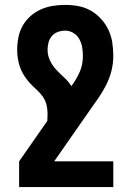

<svg xmlns="http://www.w3.org/2000/svg" viewBox="-20 -548 540 783"><path d="M442 215H58V110L173 -55Q173 -62 173.5 -69.5Q174 -77 174 -84Q174 -103 169.5 -121Q165 -139 154 -154.5Q143 -170 129 -182.5Q115 -195 102.5 -208.5Q90 -222 79.5 -238Q69 -254 62.5 -271.5Q56 -289 53 -307.5Q50 -326 50 -345Q50 -370 55 -395.5Q60 -421 72.5 -443Q85 -465 104 -482Q123 -499 146.5 -509.5Q170 -520 195 -524Q220 -528 246 -528Q273 -528 300 -523Q327 -518 350.5 -504.5Q374 -491 392.5 -470.5Q411 -450 422.5 -425.5Q434 -401 438 -374Q442 -347 442 -320Q442 -289 434.5 -259Q427 -229 413 -201.5Q399 -174 381.5 -148.5Q364 -123 346 -98L201 110H442ZM271 -197Q281 -210 289.5 -224.5Q298 -239 305 -254.5Q312 -270 315 -286.5Q318 -303 318 -320Q318 -338 315 -355.5Q312 -373 303.5 -388.5Q295 -404 279.5 -413.5Q264 -423 246 -423Q231 -423 216.5 -418Q202 -413 192 -401.5Q182 -390 178 -375Q174 -360 174 -345Q174 -322 184 -301Q194 -280 209.5 -263.5Q225 -247 242 -231.5Q259 -216 271 -197Z"/></svg>

Font: Iosevka Extrabold
Style: Regular
Weight: 800
Monospace: yes
Designer: Belleve Invis
Foundry: Belleve Invis
Version: Version 32.5.0; ttfautohint (v1.8.4)